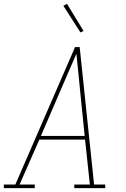

<svg xmlns="http://www.w3.org/2000/svg" viewBox="-38 -980 658 1000"><path d="M143 0H-18V-19H42L353 -735H377L452 -19H510V0H349V-19H430L405 -253H167L64 -19H143ZM403 -272 381 -490Q376 -543 370.5 -595.5Q365 -648 360 -700Q337 -648 314.5 -595.5Q292 -543 269 -490L175 -272ZM381 -811 292 -950 311 -960 397 -819Z"/></svg>

Font: Iosevka HT Thin Extended
Style: Italic
Weight: 100
Width: 7
Italic angle: -9°
Monospace: yes
Designer: Belleve Invis
Foundry: Belleve Invis
Version: Version 32.3.0; ttfautohint (v1.8.4)